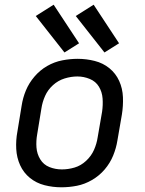

<svg xmlns="http://www.w3.org/2000/svg" viewBox="-20 -788 616 816"><path d="M241 8Q274 8 307 1.5Q340 -5 371 -23Q402 -41 425 -68Q448 -95 461 -127Q474 -159 479 -191L498 -301Q504 -338 502.5 -375Q501 -412 486.5 -444Q472 -476 445 -498Q418 -520 382.5 -529Q347 -538 310 -538Q278 -538 244.5 -531.5Q211 -525 180.5 -507.5Q150 -490 126.5 -462.5Q103 -435 90 -403.5Q77 -372 72 -339L54 -229Q47 -192 49 -155Q51 -118 65.5 -86Q80 -54 107 -32Q134 -10 169 -1Q204 8 241 8ZM243 -68Q215 -68 190 -78Q165 -88 151 -111Q137 -134 135 -161.5Q133 -189 138 -217L156 -327Q160 -354 171.5 -380Q183 -406 205 -426Q227 -446 254.5 -454.5Q282 -463 309 -463Q336 -463 361.5 -452.5Q387 -442 400.5 -419.5Q414 -397 416 -369.5Q418 -342 414 -314L395 -204Q391 -177 379.5 -151Q368 -125 346 -104.5Q324 -84 297 -76Q270 -68 243 -68ZM424 -565 486 -604 378 -768 302 -720ZM254 -565 316 -604 208 -768 132 -720Z"/></svg>

Font: Iosevka Sparkle
Style: Italic
Weight: 400
Italic angle: -9°
Designer: Belleve Invis
Foundry: Belleve Invis
Version: Version 4.5.0; ttfautohint (v1.8.3)